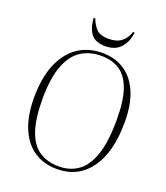

<svg xmlns="http://www.w3.org/2000/svg" viewBox="-167 -1042 1008 1168"><g transform="rotate(20 337.5 -457.5)"><path d="M61 -344Q61 -474 97.5 -563Q134 -652 201.5 -698.5Q269 -745 361 -745Q442 -745 503 -705.5Q564 -666 597.5 -588Q631 -510 631 -395Q631 -199 553 -92.5Q475 14 339 14Q256 14 193.5 -26.5Q131 -67 96.5 -147Q62 -227 61 -344ZM112 -361Q112 -230 139 -152Q166 -74 218.5 -39.5Q271 -5 345 -5Q416 -5 468.5 -42Q521 -79 550.5 -163Q580 -247 580 -388Q581 -513 555 -587Q529 -661 480 -693.5Q431 -726 359 -726Q285 -726 229.5 -690Q174 -654 143.5 -574Q113 -494 112 -361ZM246 -928Q263 -884 287.5 -861Q312 -838 364 -838Q417 -838 447.5 -862.5Q478 -887 491 -929L501 -927Q494 -866 459 -827.5Q424 -789 361 -789Q298 -789 269.5 -824Q241 -859 236 -926Z"/></g></svg>

Font: Display Extralight
Style: Italic
Weight: 200
Italic angle: -2°
Designer: Latin by Veronika Burian and Jose Scaglione. Greek by Irene Vlachou. Cyrillic by Vera Evstafieva
Foundry: TypeTogether
Version: Version 3.002